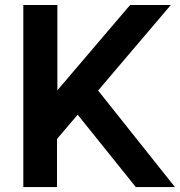

<svg xmlns="http://www.w3.org/2000/svg" viewBox="-20 -756 727 776"><path d="M670.4 -735.8H505.9L211.9 -391.1V-735.8H74.2V0H210.4V-194.3L293.9 -292.5L528.8 0H687L376.5 -390.1Z"/></svg>

Font: Winston SemiBold
Style: Regular
Weight: 600
Designer: Vernon Adams, Kim Jin-seong, David Berlow, Cristiano Sobral
Foundry: The Winston Project Authors
Version: Version 3.004